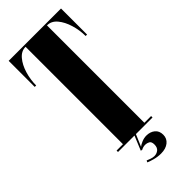

<svg xmlns="http://www.w3.org/2000/svg" viewBox="-272 -746 948 948"><g transform="rotate(-45 202.5 -272.0)"><path d="M83.5 0V-10H128V-690H127.5Q98 -690 76 -664Q54 -638 42 -598.2Q30 -558.5 30 -518H20V-700H385.5V-518H375.5Q375.5 -558.5 363.5 -598.2Q351.5 -638 329.8 -664Q308 -690 278 -690H277.5V-10H324.5V0ZM228.5 156Q204.5 156 180.8 149.2Q157 142.5 149.5 138.5L154 129.5Q159.5 132 172.5 136.8Q185.5 141.5 196.5 141.5Q212.5 141.5 224.8 131.8Q237 122 237 101Q237 81 226 75.2Q215 69.5 204 69.5Q188.5 69.5 175.5 77L167.5 75L198.5 0H208.5L182 62.5Q189 56 205.8 48.8Q222.5 41.5 239.5 41.5Q266 41.5 284 56Q302 70.5 302 98Q302 124 282 140Q262 156 228.5 156Z"/></g></svg>

Font: Imbue 100pt Black
Style: Regular
Weight: 900
Designer: Tyler Finck
Foundry: Etcetera Type Company
Version: Version 1.102; ttfautohint (v1.8.3)